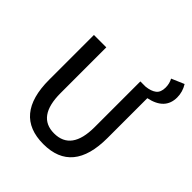

<svg xmlns="http://www.w3.org/2000/svg" viewBox="-248 -1096 1273 1273"><g transform="rotate(45 388.0 -460.0)"><path d="M659.2 -893.6 748 -931.6Q776.4 -885.7 776.4 -834Q776.4 -718.8 639.6 -690.4V-316.4Q639.6 12.7 367.2 12.7Q92.8 12.7 92.8 -316.4V-736.3H209V-307.6Q209 -87.9 367.2 -87.9Q528.3 -87.9 528.3 -307.6V-736.3H577.1Q624 -741.2 649.9 -761.2Q675.8 -781.2 675.8 -826.2Q675.8 -863.3 659.2 -893.6Z"/></g></svg>

Font: Gen Shin Gothic Medium
Style: Regular
Weight: 500
Designer: [Source Han Sans]
Ryoko NISHIZUKA  (kana & ideographs); Paul D. Hunt (Latin, Greek & Cyrillic); Wenlong ZHANG  (bopomofo
Version: Version 1.002.20150607